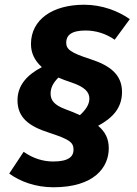

<svg xmlns="http://www.w3.org/2000/svg" viewBox="-20 -709 580 812"><path d="M362 -459C279 -486 260 -500 260 -529C260 -558 280 -580 341 -580C384 -580 426 -568 465 -541L529 -628C481 -662 412 -689 336 -689C202 -689 111 -626 111 -523C111 -486 125 -454 157 -425C97 -394 54 -350 54 -285C54 -212 102 -175 187 -148C272 -120 291 -108 291 -76C291 -48 272 -26 205 -26C162 -26 120 -39 80 -67L19 25C64 58 129 83 206 83C377 83 440 0 440 -82C440 -121 426 -151 395 -177C456 -210 496 -252 496 -320C496 -393 446 -432 362 -459ZM257 -247C208 -265 194 -286 194 -313C194 -335 202 -356 227 -381C243 -374 261 -367 280 -361C340 -341 358 -319 358 -292C358 -268 344 -246 318 -222C300 -230 280 -239 257 -247Z"/></svg>

Font: Fira Sans
Style: Bold Italic
Weight: 700
Italic angle: -8°
Designer: bBox Type GmbH & Carrois Corporate GbR & Edenspiekermann AG
Foundry: bBox Type GmbH & Carrois Corporate GbR & Edenspiekermann AG
Version: Version 4.301;PS 004.301;hotconv 1.0.88;makeotf.lib2.5.64775